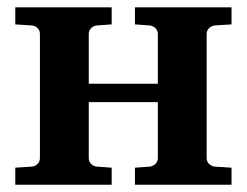

<svg xmlns="http://www.w3.org/2000/svg" viewBox="-20 -508 678 528"><path d="M351.1 0V-46.9L392.1 -49.8Q400.9 -50.8 407.5 -57.4Q414.1 -64 414.1 -73.2V-227.1H224.1V-73.2Q224.1 -64 230.5 -57.4Q236.8 -50.8 246.1 -49.8L287.1 -46.9V0H22V-46.9L67.9 -49.8Q77.1 -50.8 83.5 -57.4Q89.8 -64 89.8 -73.2V-415Q89.8 -423.8 83.5 -430.4Q77.1 -437 67.9 -438L22 -440.9V-487.8H287.1V-440.9L246.1 -438Q236.8 -437 230.5 -430.4Q224.1 -423.8 224.1 -415V-277.8H414.1V-415Q414.1 -423.8 407.5 -430.4Q400.9 -437 392.1 -438L351.1 -440.9V-487.8H616.7V-440.9L570.3 -438Q561.5 -437 554.9 -430.4Q548.3 -423.8 548.3 -415V-73.2Q548.3 -64 554.9 -57.4Q561.5 -50.8 570.3 -49.8L616.7 -46.9V0Z"/></svg>

Font: Charis SIL CyrE
Style: Bold
Weight: 700
Foundry: SIL International
Version: Version 5.000